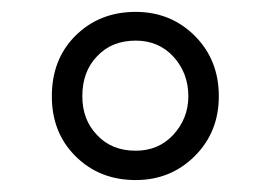

<svg xmlns="http://www.w3.org/2000/svg" viewBox="-20 -720 450 320"><path d="M105.5 -460Q66.4 -499 66.4 -559.6Q66.4 -621.1 105.5 -660.2Q145.5 -700.2 206.1 -700.2Q264.6 -700.2 304.7 -660.2Q344.7 -620.1 344.7 -559.6Q344.7 -500 304.7 -460Q264.6 -419.9 206.1 -419.9Q145.5 -419.9 105.5 -460ZM268.6 -495.1Q293.9 -522.5 293.9 -559.6Q293.9 -598.6 268.6 -626Q244.1 -652.3 206.1 -652.3Q166 -652.3 141.6 -626Q117.2 -600.6 117.2 -559.6Q117.2 -520.5 141.6 -495.1Q166 -468.8 206.1 -468.8Q244.1 -468.8 268.6 -495.1Z"/></svg>

Font: Altinn-DIN
Style: Regular
Weight: 400
Designer: Charles Nix
Foundry: Altinn
Version: Version 2.00